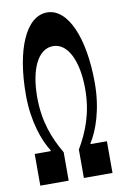

<svg xmlns="http://www.w3.org/2000/svg" viewBox="-86 -808 551 859"><g transform="rotate(-10 189.5 -379.0)"><path d="M26 -144V0H155V-129C113 -201 81 -281 81 -392C81 -517 121 -605 190 -605C258 -605 299 -517 299 -392C299 -281 266 -201 224 -129V0H354V-144H280V-148C312 -197 346 -290 346 -410C346 -617 284 -758 190 -758C94 -758 33 -617 33 -410C33 -290 67 -197 99 -148V-144Z"/></g></svg>

Font: 寒蝉无机体 CompactMedium
Style: Regular
Weight: 500
Width: 3
Designer: ChillTanhei {Warren2060}; 
Source Han Sans {Ryoko NISHIZUKA 西塚涼子 (kana, bopomofo & ideographs); Paul D. Hunt (Latin, Gre
Foundry: ChillType&Adobe
Version: Version 1.000;Glyphs 3.1.1 (3135)